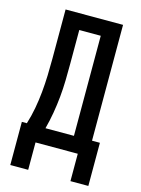

<svg xmlns="http://www.w3.org/2000/svg" viewBox="-131 -809 762 1036"><g transform="rotate(15 250.0 -291.0)"><path d="M368 153V0H132V153H32V-88H60Q74 -133 82.5 -179Q91 -225 95.5 -272Q100 -319 101.5 -365.5Q103 -412 103 -459V-735H424V-88H468V153ZM164 -88H323V-647H203V-459Q203 -413 202 -366Q201 -319 196.5 -272.5Q192 -226 184 -179.5Q176 -133 164 -88Z"/></g></svg>

Font: Iosevka SS18 Semibold
Style: Regular
Weight: 600
Monospace: yes
Designer: Belleve Invis
Foundry: Belleve Invis
Version: Version 25.1.1; ttfautohint (v1.8.4)